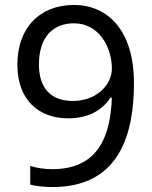

<svg xmlns="http://www.w3.org/2000/svg" viewBox="-20 -744 612 774"><path d="M520 -409C520 -622 414 -724 278 -724C140 -724 50 -632 50 -483C50 -345 132 -267 255 -267C342 -267 395 -304 425 -350H431C425 -194 376 -62 190 -62C160 -62 126 -67 102 -75V0C124 7 165 10 192 10C462 10 520 -204 520 -409ZM278 -650C380 -650 431 -553 431 -467C431 -403 370 -337 274 -337C181 -337 137 -393 137 -484C137 -596 195 -650 278 -650Z"/></svg>

Font: Noto Sans Arabic
Style: Regular
Weight: 400
Designer: Monotype Design Team, Nadine Chahine, Nizar Qandah and Khaled Hosny
Foundry: Monotype Imaging Inc.
Version: Version 2.012